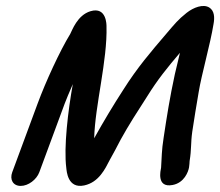

<svg xmlns="http://www.w3.org/2000/svg" viewBox="-20 -553 724 631"><path d="M109.2 13 192.8 -213C197 -224.5 207.6 -249.6 219.3 -276.6C203.6 -189.5 189.1 -68.7 197.9 -0.8C199.1 8.1 201.7 68.1 256.8 56.4C304.9 46.1 325.6 2 341 -27.9C352.2 -47.8 363.9 -69.5 376.5 -94.1C401.5 -139.8 434 -190.3 463.3 -235.6C498.4 -292.2 530.4 -331.3 571.4 -379.5C565.6 -355.1 559.6 -330.6 554.7 -309.4C537.9 -232.1 528.5 -171.6 517.8 -100.7C510.9 -57 511.8 -37 509.4 -2C508 6.4 493.1 65.1 547.1 55C585.8 47.8 598.9 11.2 601.3 -3C602.7 -11.6 602.8 -18.4 603.2 -24.1C609.7 -63 606.4 -81.7 611.9 -120.5C617.6 -159.7 626.1 -209.7 632.9 -250C642.5 -309 671.2 -408.1 681.7 -473.6C685.8 -495.5 685 -517.6 667.6 -528.4C647.8 -540.5 616.3 -528.9 593.2 -510.7C564.6 -487.9 554.5 -474.8 526.4 -441.9C475.5 -382.3 431.8 -331.7 385.5 -258.5C352.7 -207.9 320.3 -154 289.5 -98.6C292.3 -206.8 333.4 -354.6 330 -467.3C329.9 -469.8 331 -532.1 277.5 -516.2C234 -503.3 216.9 -452.6 210.7 -441.2C176.8 -386 129.9 -283.8 103.8 -213L20.2 13C11.3 37.1 22.8 58 48 58C73.2 58 100.3 37.1 109.2 13Z"/></svg>

Font: Just Breathe
Style: BdObl7
Weight: 400
Foundry: Cannot Into Space Fonts
Version: Version 0.72